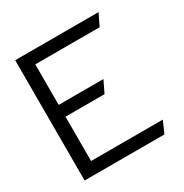

<svg xmlns="http://www.w3.org/2000/svg" viewBox="-138 -684 755 788"><g transform="rotate(-30 240.0 -290.0)"><path d="M418 -5H40V-575H435L408 -519H103V-327H315L288 -271H103V-61H443Z"/></g></svg>

Font: Charger Pro
Style: Lit
Weight: 300
Designer: Jasper
Foundry: Cannot Into Space Fonts
Version: Version 1.09